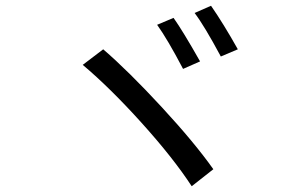

<svg xmlns="http://www.w3.org/2000/svg" viewBox="-20 -747 1040 666"><path d="M582 -685Q614 -640 674 -534L615 -508Q561 -611 525 -661ZM712 -727Q755 -665 805 -576L746 -551Q688 -659 655 -702ZM338 -576Q426 -500 540.5 -376Q655 -252 720 -160L645 -101Q581 -199 471.5 -320.5Q362 -442 267 -522Z"/></svg>

Font: Swei Fan Sans CJK TC
Style: Regular
Weight: 400
Version: Version 2.130